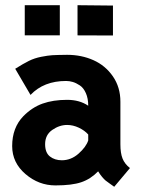

<svg xmlns="http://www.w3.org/2000/svg" viewBox="-20 -715 558 746"><path d="M281.2 -694.8 418.9 -693.4V-577.1L281.2 -577.6ZM76.2 -694.8H212.4V-577.6H76.2ZM155.3 -154.8Q155.3 -121.6 174.1 -106.9Q192.9 -92.3 220.2 -92.3Q256.3 -92.3 285.4 -118.2Q314.5 -144 322.8 -169.4V-192.4Q309.1 -208 286.4 -218.8Q263.7 -229.5 240.7 -229.5Q210.9 -229.5 183.1 -210.2Q155.3 -190.9 155.3 -154.8ZM447.8 -154.3Q447.8 -120.1 456.1 -99.1Q464.4 -78.1 484.9 -62L423.8 10.7Q418 6.3 406.7 -1.5Q395.5 -9.3 390.1 -13.7Q384.8 -18.1 376.7 -27.6Q368.7 -37.1 361.3 -49.3Q332.5 -19.5 296.1 -7.1Q259.8 5.4 195.3 5.4Q130.4 5.4 78.9 -38.8Q27.3 -83 27.3 -147.5Q27.3 -218.8 70.8 -263.7Q104.5 -297.9 145.5 -312.5Q186.5 -327.1 240.7 -327.1Q289.1 -327.1 322.8 -304.2Q322.8 -332.5 313.7 -353Q304.7 -373.5 290.3 -383.1Q275.9 -392.6 262.9 -396.5Q250 -400.4 236.8 -400.4Q149.9 -400.4 98.6 -346.2L39.1 -447.8Q70.8 -467.8 92.5 -478.5Q114.3 -489.3 140.6 -494.4Q167 -499.5 182.9 -500.5Q198.7 -501.5 240.7 -502Q296.4 -502 343 -481.2Q389.6 -460.4 418.7 -418.2Q447.8 -376 447.8 -319.8Z"/></svg>

Font: Fantasque Sans Mono
Style: Bold
Weight: 700
Monospace: yes
Designer: Jany Belluz
Version: Version 1.8.0 ; ttfautohint (v1.8.2)